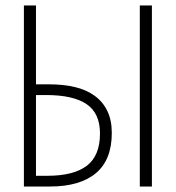

<svg xmlns="http://www.w3.org/2000/svg" viewBox="-20 -679 640 699"><path d="M67 0V-659H111V-372H159Q211 -372 253 -362Q295 -352 325 -330Q355 -308 371 -274.5Q387 -241 387 -195Q387 -97 329 -48.5Q271 0 162 0ZM111 -39H152Q248 -39 296 -75.5Q344 -112 344 -193Q344 -267 295 -300Q246 -333 148 -333H111ZM489 0V-659H533V0Z"/></svg>

Font: Source Code Pro Light
Style: Regular
Weight: 300
Monospace: yes
Designer: Paul D. Hunt, Teo Tuominen
Foundry: Adobe Systems Incorporated
Version: Version 2.030;PS 1.000;hotconv 16.6.51;makeotf.lib2.5.65220